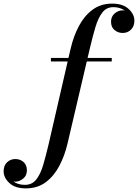

<svg xmlns="http://www.w3.org/2000/svg" viewBox="-220 -780 762 1060"><path d="M61 -460H158L170 -511.5Q185.5 -579 215.2 -635.5Q245 -692 290.5 -726Q336 -760 399 -760Q458.5 -760 490.2 -730.5Q522 -701 522 -666Q522 -635.5 503.5 -616.8Q485 -598 457.5 -598Q431.5 -598 412.2 -614.2Q393 -630.5 393 -660Q393 -688.5 413 -705.8Q433 -723 458.5 -723Q463.5 -723 469.5 -721.5Q457.5 -730 441.8 -735.2Q426 -740.5 406 -740.5Q368 -740.5 345.2 -711.2Q322.5 -682 307.2 -631.5Q292 -581 277 -517L263.5 -460H397V-440.5H259L153 11.5Q137.5 78.5 108 135Q78.5 191.5 32.8 225.8Q-13 260 -77.5 260Q-136.5 260 -168.2 230.5Q-200 201 -200 166Q-200 134 -181 116Q-162 98 -135.5 98Q-109 98 -90.2 114.5Q-71.5 131 -71.5 160Q-71.5 189.5 -92.2 206.2Q-113 223 -136.5 223Q-141.5 223 -146 222Q-134.5 230.5 -118.5 235.5Q-102.5 240.5 -82.5 240.5Q-43.5 240.5 -20.2 211.5Q3 182.5 18 132.2Q33 82 48 18L153.5 -440.5H61Z"/></svg>

Font: Bodoni* 11pt Medium
Style: Italic
Weight: 500
Italic angle: -13°
Version: Version 2.3